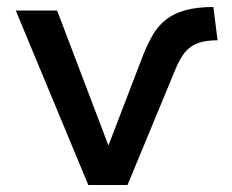

<svg xmlns="http://www.w3.org/2000/svg" viewBox="-20 -528 661 548"><path d="M232 0 25 -498H143L289 -114H290L389 -372Q402 -404 416.5 -429Q431 -454 453 -471.5Q475 -489 508 -498.5Q541 -508 589 -508L601 -413Q567 -413 545 -405Q523 -397 508.5 -379.5Q494 -362 481 -331L344 0Z"/></svg>

Font: Nunito Sans 7pt SemiBold
Style: Regular
Weight: 600
Designer: Vernon Adams
Foundry: Vernon Adams
Version: Version 3.101;gftools[0.9.27]